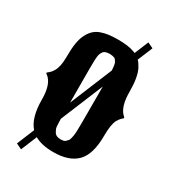

<svg xmlns="http://www.w3.org/2000/svg" viewBox="-233 -967 1072 1211"><g transform="rotate(30 302.5 -361.0)"><path d="M121.6 131.3 80.6 111.8 132.8 -14.6Q78.6 -74.7 78.6 -205.6Q78.6 -322.8 24.4 -359.9Q16.1 -365.7 20.3 -369.6Q24.4 -373.5 35.2 -382.1Q45.9 -390.6 57.1 -409.7Q78.6 -447.3 78.6 -512.2Q78.6 -577.6 85.2 -617.2Q91.8 -656.7 105.5 -683.6Q119.1 -710.9 137.5 -728.8Q155.8 -746.6 182.6 -756.8Q209.5 -766.6 238.5 -770.5Q267.6 -774.4 306.2 -774.4Q344.7 -774.4 373.5 -770.5Q402.3 -766.6 429.2 -756.8Q433.6 -754.9 438 -752.9L480 -854.5L521 -835L476.1 -726.6Q492.7 -709.5 505.9 -683.6Q532.7 -630.4 532.7 -525.9Q532.7 -412.6 581.1 -372.1Q588.4 -366.2 584.7 -362.3Q581.1 -358.4 571.8 -350.1Q562.5 -341.8 551.8 -323.2Q532.7 -289.1 532.7 -205.6Q532.7 -69.8 476.3 -12.5Q419.9 44.9 305.7 44.9Q220.7 44.9 169.4 15.1ZM241.7 -531.2 242.2 -278.8 368.7 -585.4Q366.2 -632.3 358.4 -644.5Q348.6 -660.2 341.3 -663.6Q333.5 -666.5 325 -668.2Q316.4 -669.9 305.7 -669.9Q291.5 -669.9 279.3 -666.5Q267.1 -663.1 261.2 -655.8Q250.5 -642.1 247.1 -628.4Q243.7 -614.7 242.7 -588.4ZM305.7 -47.9Q330.6 -47.9 340.1 -56.6Q349.6 -65.4 354.5 -71.8Q358.9 -77.6 361.8 -90.8Q364.7 -103.5 366.5 -113Q368.2 -122.6 369.1 -141.6L370.1 -210.9V-469.7L242.7 -161.1Q243.7 -101.6 248 -91.3Q253.4 -78.6 260.7 -66.4Q273.4 -47.9 305.7 -47.9Z"/></g></svg>

Font: Sancreek
Style: Regular
Weight: 400
Designer: Vernon Adams
Foundry: Vernon Adams
Version: Version 1.100; ttfautohint (v1.8.4.7-5d5b)